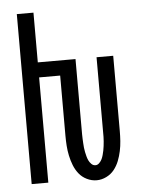

<svg xmlns="http://www.w3.org/2000/svg" viewBox="-53 -777 606 827"><g transform="rotate(-5 250.0 -363.5)"><path d="M332 8Q310 8 289.5 -2Q269 -12 255.5 -29Q242 -46 234 -66.5Q226 -87 221.5 -108.5Q217 -130 215.5 -151.5Q214 -173 214 -195V-455H123V0H51V-735H123V-520H286V-195Q286 -185 286.5 -175.5Q287 -166 287.5 -156Q288 -146 289 -136.5Q290 -127 292 -117.5Q294 -108 296.5 -98.5Q299 -89 303 -80.5Q307 -72 314.5 -64.5Q322 -57 332 -57Q341 -57 348.5 -64.5Q356 -72 360 -80.5Q364 -89 366.5 -98.5Q369 -108 371 -117.5Q373 -127 374 -136.5Q375 -146 376 -156Q377 -166 377 -175.5Q377 -185 377 -195V-520H449V-195Q449 -173 447.5 -151.5Q446 -130 441.5 -108.5Q437 -87 429 -66.5Q421 -46 407.5 -29Q394 -12 373.5 -2Q353 8 332 8Z"/></g></svg>

Font: Iosevka Custom
Style: Regular
Weight: 400
Monospace: yes
Designer: Belleve Invis
Foundry: Belleve Invis
Version: Version 32.5.0; ttfautohint (v1.8.4)